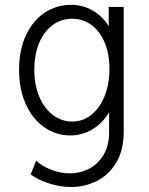

<svg xmlns="http://www.w3.org/2000/svg" viewBox="-20 -543 602 776"><path d="M104 161.6 126 106.4Q150.4 128.9 188 143.3Q225.6 157.7 262.7 157.7Q303.2 157.7 339.4 139.4Q375.5 121.1 398.2 83.7Q420.9 46.4 420.9 -7.3V-88.9Q393.6 -43.9 352.8 -19.8Q312 4.4 264.2 4.4Q207 4.4 159.7 -28.1Q112.3 -60.5 84.7 -121.1Q57.1 -181.6 57.1 -261.2Q57.1 -340.8 84.7 -400.1Q112.3 -459.5 160.2 -491.5Q208 -523.4 267.1 -523.4Q314 -523.4 353.5 -501.2Q393.1 -479 419.4 -437V-515.1H480V-10.7Q480 64.9 449 115.5Q418 166 369.4 189.5Q320.8 212.9 267.6 212.9Q223.6 212.9 177.5 198Q131.3 183.1 104 161.6ZM422.4 -264.2Q422.4 -324.7 403.1 -370.8Q383.8 -417 349.6 -442.1Q315.4 -467.3 272 -467.3Q227.1 -467.3 192.1 -441.2Q157.2 -415 137.9 -368.4Q118.7 -321.8 118.7 -261.2Q118.7 -200.2 138.7 -152.6Q158.7 -105 193.6 -78.4Q228.5 -51.8 272 -51.8Q314.9 -51.8 349.1 -79.1Q383.3 -106.4 402.8 -154.8Q422.4 -203.1 422.4 -264.2Z"/></svg>

Font: Reddit Mono Light
Style: Regular
Weight: 300
Monospace: yes
Designer: Stephen Hutchings
Foundry: Reddit
Version: Version 1.011